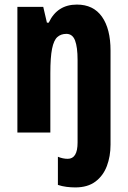

<svg xmlns="http://www.w3.org/2000/svg" viewBox="-20 -579 558 839"><path d="M309 240Q290 240 270.5 237.5Q251 235 233 229V106Q255 115 276 115Q319 115 319 44V-317Q319 -373 308 -402Q297 -431 270 -431Q246 -431 230.5 -417Q215 -403 207.5 -366Q200 -329 200 -259V0H56V-549H169L185 -480H193Q230 -559 316 -559Q388 -559 425.5 -506Q463 -453 463 -358V53Q463 104 447 146.5Q431 189 397 214.5Q363 240 309 240Z"/></svg>

Font: Noto Sans Malayalam ExtraCondensed ExtraBold
Style: Regular
Weight: 800
Width: 2
Designer: Jelle Bosma - Monotype Design Team
Foundry: Monotype Imaging Inc.
Version: Version 2.104; ttfautohint (v1.8.4.7-5d5b)